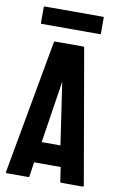

<svg xmlns="http://www.w3.org/2000/svg" viewBox="-95 -915 616 968"><g transform="rotate(10 213.5 -430.5)"><path d="M11 0Q5 0 6 -6L130 -692Q131 -696 135 -696H280Q284 -696 285 -692L404 -7Q405 0 398 0H289Q285 0 284 -4L273 -78H137L126 -4Q125 0 121 0ZM157 -185H253L206 -503ZM53 -772Q49 -772 49 -776V-857Q49 -861 53 -861H352Q356 -861 356 -857V-776Q356 -772 352 -772Z"/></g></svg>

Font: AL Dynamic
Style: Regular
Weight: 400
Version: Version 1.000; ttfautohint (v1.8.2) -l 8 -r 50 -G 200 -x 14 